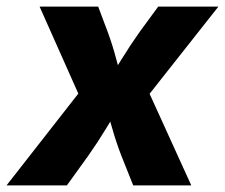

<svg xmlns="http://www.w3.org/2000/svg" viewBox="-51 -561 681 581"><path d="M-31.2 0 233.4 -338.4 212.9 -217.3 68.8 -541H246.1L274.4 -465.8Q289.6 -424.8 300.5 -383.1Q311.5 -341.3 323.7 -301.8H266.1Q292 -340.8 317.6 -382.8Q343.3 -424.8 372.6 -465.8L427.7 -541H609.9L354 -216.8L374.5 -336.9L527.8 0H352.1L316.4 -89.4Q300.3 -130.9 288.6 -172.6Q276.9 -214.4 263.7 -253.4H320.3Q295.4 -214.4 270.3 -172.6Q245.1 -130.9 215.8 -89.4L151.4 0Z"/></svg>

Font: Inter 17pt ExtraBold
Style: Italic
Weight: 800
Italic angle: -9.3988°
Version: Version 4.001;git-66647c0bb